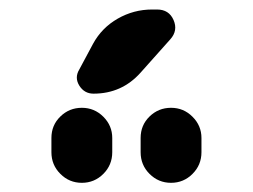

<svg xmlns="http://www.w3.org/2000/svg" viewBox="-20 -990 540 410"><path d="M410.2 -695.3V-665Q410.2 -637.7 391.1 -618.7Q372.1 -599.6 345.2 -599.6Q318.4 -599.6 299.3 -618.7Q280.3 -637.7 280.3 -665V-695.3Q280.3 -722.7 299.3 -741.2Q318.4 -759.8 345.2 -759.8Q372.1 -759.8 391.1 -740.7Q410.2 -721.7 410.2 -695.3ZM219.7 -695.3V-665Q219.7 -637.7 200.7 -618.7Q181.6 -599.6 154.8 -599.6Q127.9 -599.6 108.9 -618.7Q89.8 -637.7 89.8 -665V-695.3Q89.8 -722.7 108.9 -741.2Q127.9 -759.8 154.8 -759.8Q181.6 -759.8 200.7 -740.7Q219.7 -721.7 219.7 -695.3ZM315.4 -969.7Q340.8 -969.7 350.6 -947.3Q360.4 -924.8 343.8 -906.2L280.3 -835Q240.2 -790 179.7 -790Q160.2 -790 149.4 -807.1Q138.7 -824.2 149.4 -841.8L178.7 -896.5Q197.3 -930.7 231.4 -950.2Q265.6 -969.7 304.7 -969.7Z"/></svg>

Font: Rounded-X Mgen+ 1m bold
Style: Bold
Weight: 700
Designer: [Source Han Sans]
Ryoko NISHIZUKA  (kana & ideographs); Paul D. Hunt (Latin, Greek & Cyrillic); Wenlong ZHANG  (bopomofo
Version: Version 1.059.20150602